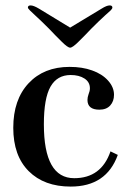

<svg xmlns="http://www.w3.org/2000/svg" viewBox="-20 -679 471 709"><path d="M241 10Q143 10 86 -47Q29 -104 29 -207Q29 -311 85.5 -371.5Q142 -432 237 -432Q284 -432 320 -419Q357 -406 379 -381.5Q401 -357 401 -329Q401 -305 387 -289.5Q373 -274 347 -274Q303 -274 303 -310Q303 -320 307 -331Q312 -343 312 -353Q312 -376 292 -389Q272 -402 241 -402Q191 -402 166.5 -359Q142 -316 142 -220Q142 -21 254 -21Q354 -21 388 -120L415 -107Q373 10 241 10ZM208 -525 184 -549 161 -573Q131 -603 109 -623Q102 -629 91 -640Q83 -648 83 -651Q83 -659 93 -659Q104 -659 124 -647L239 -577L355 -647Q374 -659 385 -659Q395 -659 395 -651Q395 -647 388 -640Q383 -635 369 -623Q347 -603 317 -573L294 -549L270 -525Q248 -503 239 -503Q230 -503 208 -525Z"/></svg>

Font: UnnaMedium
Style: Regular
Weight: 500
Designer: Jorge de Buen Unna
Foundry: Omnibus-Type
Version: Version 2.008;hotconv 1.0.109;makeotfexe 2.5.65596